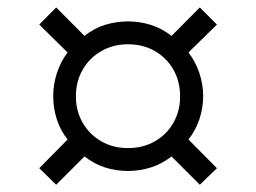

<svg xmlns="http://www.w3.org/2000/svg" viewBox="-20 -569 688 516"><path d="M131 -72.5 85.5 -117 161.5 -194Q141.5 -220 132.2 -249.8Q123 -279.5 123 -310Q123 -342 132.8 -372.2Q142.5 -402.5 161.5 -428L85.5 -503L131 -549L207 -472.5Q233.5 -493.5 263.2 -502.5Q293 -511.5 324 -511.5Q356 -511.5 385.8 -502Q415.5 -492.5 441 -472.5L517 -549L563 -503L486.5 -428Q506 -402.5 516 -372.2Q526 -342 526 -310Q526 -279 516 -249Q506 -219 486.5 -194L563 -117L517 -72.5L441 -148.5Q414.5 -128 384.8 -118.8Q355 -109.5 324 -109.5Q291.5 -109.5 262.2 -119Q233 -128.5 207 -148.5ZM324 -171Q364.5 -171 396.2 -189.2Q428 -207.5 446 -239Q464 -270.5 464 -310Q464 -350.5 445.8 -382.2Q427.5 -414 395.8 -432Q364 -450 324 -450Q284.5 -450 252.8 -432Q221 -414 202.5 -382.2Q184 -350.5 184 -310Q184 -270.5 202.2 -239Q220.5 -207.5 252.2 -189.2Q284 -171 324 -171Z"/></svg>

Font: Geologica Thin Roman ExtraLight
Style: Regular
Weight: 250
Version: Version 1.010;gftools[0.9.28]